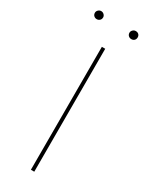

<svg xmlns="http://www.w3.org/2000/svg" viewBox="-208 -845 702 890"><g transform="rotate(30 143.0 -400.0)"><path d="M27 -779Q27 -787 33.5 -793.5Q40 -800 49 -800Q58 -800 64.5 -793.5Q71 -787 71 -779Q71 -769 64.5 -763Q58 -757 49 -757Q40 -757 33.5 -763Q27 -769 27 -779ZM212 -779Q212 -787 218.5 -793.5Q225 -800 234 -800Q244 -800 250 -794Q256 -788 256 -779Q256 -769 250 -763Q244 -757 234 -757Q225 -757 218.5 -763Q212 -769 212 -779ZM134 -658H152V0H134Z"/></g></svg>

Font: Ysabeau SC Thin
Style: Regular
Weight: 200
Designer: Christian Thalmann (Catharsis Fonts)
Version: Version 0.003